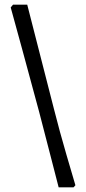

<svg xmlns="http://www.w3.org/2000/svg" viewBox="-20 -695 369 825"><path d="M148 -215Q111 -353 75 -484.5Q39 -616 26 -663L36 -675H97L212 -226Q236 -131 265.5 -30Q295 71 304 101L296 110H232Q225 82 202 -6.5Q179 -95 148 -215Z"/></svg>

Font: Alegreya Medium
Style: Regular
Weight: 500
Designer: Juan Pablo del Peral
Foundry: Huerta Tipografica
Version: Version 2.007; ttfautohint (v1.6)